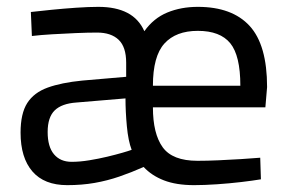

<svg xmlns="http://www.w3.org/2000/svg" viewBox="-20 -530 843 560"><path d="M176 10Q109 10 74.5 -30Q40 -70 40 -143Q40 -199 59.5 -229.5Q79 -260 119 -274.5Q159 -289 220 -295L348 -306V-347Q348 -393 326 -414Q304 -435 263 -435Q236 -435 201 -433.5Q166 -432 132 -430Q98 -428 73 -425L70 -495Q96 -498 131 -501.5Q166 -505 202.5 -507.5Q239 -510 267 -510Q318 -510 351.5 -492.5Q385 -475 401 -439Q428 -477 468 -493.5Q508 -510 557 -510Q657 -510 708 -454.5Q759 -399 759 -276L754 -217H426Q426 -140 454.5 -100.5Q483 -61 556 -61Q584 -61 617.5 -62.5Q651 -64 683.5 -66Q716 -68 739 -70L741 -7Q717 -3 683 1Q649 5 612.5 7.5Q576 10 546 10Q494 10 458 -4Q422 -18 399 -43Q363 -27 328 -15Q293 -3 256 3.5Q219 10 176 10ZM189 -58Q213 -58 240.5 -62.5Q268 -67 293 -73Q318 -79 337 -84.5Q356 -90 364 -93Q354 -119 350 -162Q346 -205 346 -243L203 -231Q160 -228 139.5 -208Q119 -188 119 -145Q119 -102 137.5 -80Q156 -58 189 -58ZM426 -280H681Q681 -368 651.5 -404Q622 -440 557 -440Q493 -440 459.5 -403Q426 -366 426 -280Z"/></svg>

Font: Cairo
Style: Regular
Weight: 400
Designer: Mohamed Gaber, Accademia di Belle Arti di Urbino
Foundry: Kief Type Foundry, Accademia di Belle Arti di Urbino
Version: Version 3.120